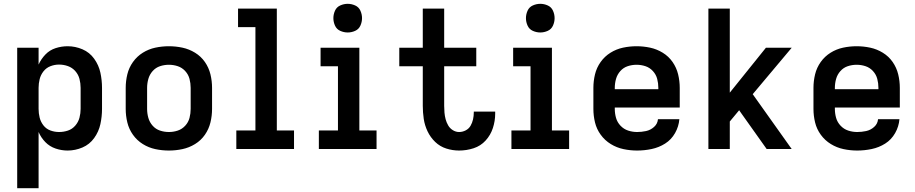

<svg xmlns="http://www.w3.org/2000/svg" viewBox="-20 -780 4792 1005"><path d="M70 205H182V-89Q195 -59 217.5 -36Q240 -13 271 -2.5Q302 8 334 8Q374 8 411.5 -8Q449 -24 473 -57.5Q497 -91 505.5 -130.5Q514 -170 514 -210V-320Q514 -360 505.5 -399.5Q497 -439 473 -472.5Q449 -506 411.5 -522Q374 -538 334 -538Q302 -538 271 -528Q240 -518 217.5 -494.5Q195 -471 182 -442V-530H70ZM289 -89Q266 -89 244 -97Q222 -105 207.5 -123.5Q193 -142 187.5 -164.5Q182 -187 182 -210V-320Q182 -343 187.5 -365.5Q193 -388 207.5 -406.5Q222 -425 244 -433.5Q266 -442 289 -442Q313 -442 335.5 -434Q358 -426 374 -408Q390 -390 396 -367Q402 -344 402 -320V-210Q402 -187 396 -164Q390 -141 374 -122.5Q358 -104 335.5 -96.5Q313 -89 289 -89Z M864 8Q900 8 935 0.5Q970 -7 1001 -26Q1032 -45 1052.5 -74.5Q1073 -104 1081.5 -139Q1090 -174 1090 -210V-320Q1090 -356 1081.5 -391Q1073 -426 1052.5 -455.5Q1032 -485 1001 -504Q970 -523 935 -530.5Q900 -538 864 -538Q828 -538 793 -530.5Q758 -523 727.5 -504Q697 -485 676 -455.5Q655 -426 646.5 -391Q638 -356 638 -320V-210Q638 -174 646.5 -139Q655 -104 676 -74.5Q697 -45 727.5 -26Q758 -7 793 0.5Q828 8 864 8ZM864 -89Q840 -89 817.5 -96.5Q795 -104 779 -122Q763 -140 756.5 -163Q750 -186 750 -210V-320Q750 -344 756.5 -367Q763 -390 779 -408Q795 -426 817.5 -433.5Q840 -441 864 -441Q888 -441 910.5 -433.5Q933 -426 949.5 -408Q966 -390 972 -367Q978 -344 978 -320V-210Q978 -186 972 -163Q966 -140 949.5 -122Q933 -104 910.5 -96.5Q888 -89 864 -89Z M1217 0H1519V-97H1429V-735H1226V-638H1317V-97H1217Z M1649 0H1951V-97H1861V-530H1658V-433H1749V-97H1649ZM1800 -610Q1820 -610 1839 -618.5Q1858 -627 1866.5 -646Q1875 -665 1875 -685Q1875 -705 1866.5 -724Q1858 -743 1839 -751.5Q1820 -760 1800 -760Q1780 -760 1761 -751.5Q1742 -743 1733.5 -724Q1725 -705 1725 -685Q1725 -665 1733.5 -646Q1742 -627 1761 -618.5Q1780 -610 1800 -610Z M2383 8Q2422 8 2459 -4Q2496 -16 2522 -44.5Q2548 -73 2560 -110Q2572 -147 2572 -185Q2572 -191 2572 -196H2460Q2460 -193 2460 -191Q2460 -173 2456 -155Q2452 -137 2443 -121.5Q2434 -106 2417.5 -97.5Q2401 -89 2383 -89Q2366 -89 2350.5 -98.5Q2335 -108 2326 -123.5Q2317 -139 2312.5 -156Q2308 -173 2306.5 -190.5Q2305 -208 2305 -226V-433H2473V-530H2305V-735H2193V-530H2070V-433H2193V-226Q2193 -192 2198 -158Q2203 -124 2218 -92.5Q2233 -61 2258 -37Q2283 -13 2316 -2.5Q2349 8 2383 8Z M2657 0H2959V-97H2869V-530H2666V-433H2757V-97H2657ZM2808 -610Q2828 -610 2847 -618.5Q2866 -627 2874.5 -646Q2883 -665 2883 -685Q2883 -705 2874.5 -724Q2866 -743 2847 -751.5Q2828 -760 2808 -760Q2788 -760 2769 -751.5Q2750 -743 2741.5 -724Q2733 -705 2733 -685Q2733 -665 2741.5 -646Q2750 -627 2769 -618.5Q2788 -610 2808 -610Z M3315 8Q3353 8 3391 0Q3429 -8 3461.5 -28.5Q3494 -49 3513.5 -83.5Q3533 -118 3536 -156H3424Q3422 -132 3403.5 -115.5Q3385 -99 3361.5 -94Q3338 -89 3315 -89Q3291 -89 3268 -96.5Q3245 -104 3228 -122Q3211 -140 3204.5 -163Q3198 -186 3198 -210V-217H3538V-320Q3538 -356 3529.5 -391Q3521 -426 3500.5 -455.5Q3480 -485 3449 -504Q3418 -523 3383 -530.5Q3348 -538 3312 -538Q3276 -538 3241 -530.5Q3206 -523 3175.5 -504Q3145 -485 3124 -455.5Q3103 -426 3094.5 -391Q3086 -356 3086 -320V-210Q3086 -174 3094.5 -139Q3103 -104 3124.5 -74.5Q3146 -45 3177 -26Q3208 -7 3243.5 0.5Q3279 8 3315 8ZM3426 -313H3198V-320Q3198 -344 3204.5 -367Q3211 -390 3227 -408Q3243 -426 3265.5 -433.5Q3288 -441 3312 -441Q3336 -441 3358.5 -433.5Q3381 -426 3397.5 -408Q3414 -390 3420 -367Q3426 -344 3426 -320Z M3688 0H3800V-144L3849 -203L3863 -183L3993 0H4124L3920 -287L4124 -530H3989L3800 -295V-735H3688Z M4467 8Q4505 8 4543 0Q4581 -8 4613.5 -28.5Q4646 -49 4665.5 -83.5Q4685 -118 4688 -156H4576Q4574 -132 4555.5 -115.5Q4537 -99 4513.5 -94Q4490 -89 4467 -89Q4443 -89 4420 -96.5Q4397 -104 4380 -122Q4363 -140 4356.5 -163Q4350 -186 4350 -210V-217H4690V-320Q4690 -356 4681.5 -391Q4673 -426 4652.5 -455.5Q4632 -485 4601 -504Q4570 -523 4535 -530.5Q4500 -538 4464 -538Q4428 -538 4393 -530.5Q4358 -523 4327.5 -504Q4297 -485 4276 -455.5Q4255 -426 4246.5 -391Q4238 -356 4238 -320V-210Q4238 -174 4246.5 -139Q4255 -104 4276.5 -74.5Q4298 -45 4329 -26Q4360 -7 4395.5 0.5Q4431 8 4467 8ZM4578 -313H4350V-320Q4350 -344 4356.5 -367Q4363 -390 4379 -408Q4395 -426 4417.5 -433.5Q4440 -441 4464 -441Q4488 -441 4510.5 -433.5Q4533 -426 4549.5 -408Q4566 -390 4572 -367Q4578 -344 4578 -320Z"/></svg>

Font: Iosevka Sparkle Semibold
Style: Regular
Weight: 600
Designer: Belleve Invis
Foundry: Belleve Invis
Version: Version 4.5.0; ttfautohint (v1.8.3)